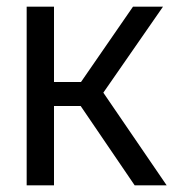

<svg xmlns="http://www.w3.org/2000/svg" viewBox="-20 -556 540 576"><path d="M60 0H142V-238H222L384 0H480L290 -278L469 -536H379L223 -310H142V-536H60Z"/></svg>

Font: Noto Sans Mono ExtraCondensed
Style: Regular
Weight: 400
Width: 2
Designer: Monotype Design Team
Foundry: Monotype Imaging Inc.
Version: Version 2.014